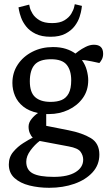

<svg xmlns="http://www.w3.org/2000/svg" viewBox="-20 -728 511 914"><path d="M221 -553Q178 -553 149.5 -567Q121 -581 104.5 -602Q88 -623 80.5 -644Q73 -665 70.5 -679Q68 -693 68 -693L119 -706Q119 -706 122 -692.5Q125 -679 135.5 -662Q146 -645 168 -631.5Q190 -618 228 -618Q265 -618 287 -631.5Q309 -645 319.5 -663Q330 -681 333 -694.5Q336 -708 336 -708L370 -700Q370 -700 368 -685Q366 -670 359 -648Q352 -626 336 -604.5Q320 -583 292 -568Q264 -553 221 -553ZM214 166Q164 166 120 155Q76 144 49 119.5Q22 95 22 55Q22 20 43 -5Q64 -30 91 -47Q118 -64 136 -73Q128 -80 122 -94Q116 -108 116 -125Q116 -144 130 -161.5Q144 -179 161 -190Q118 -199 91 -220.5Q64 -242 51.5 -271.5Q39 -301 39 -333Q39 -382 64.5 -420.5Q90 -459 134 -481.5Q178 -504 232 -504Q267 -504 293.5 -495.5Q320 -487 339 -473Q340 -474 354 -484.5Q368 -495 388 -505Q408 -515 427 -515Q471 -515 471 -472Q471 -456 464.5 -444.5Q458 -433 453 -428L416 -436Q402 -438 393 -440Q384 -442 370 -442Q386 -420 393 -394Q400 -368 400 -346Q400 -297 374 -261Q348 -225 305.5 -205Q263 -185 213 -185H200V-129L306 -108Q372 -95 412.5 -70.5Q453 -46 453 8Q453 57 420.5 92.5Q388 128 334 147Q280 166 214 166ZM236 114Q303 114 339.5 91.5Q376 69 376 32Q376 12 363.5 -5.5Q351 -23 307 -31L169 -57Q146 -40 125.5 -12.5Q105 15 105 42Q105 81 136 97.5Q167 114 236 114ZM221 -243Q252 -243 273.5 -252Q295 -261 307 -283.5Q319 -306 319 -346Q319 -393 297.5 -419.5Q276 -446 223 -446Q168 -446 145 -420Q122 -394 122 -341Q122 -288 147.5 -265.5Q173 -243 221 -243Z"/></svg>

Font: Faustina VF Beta
Style: Regular
Weight: 400
Designer: Alfonso Garcia
Foundry: Omnibus-Type
Version: Version 1.006